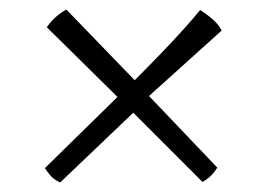

<svg xmlns="http://www.w3.org/2000/svg" viewBox="-20 -496 556 402"><path d="M106 -114Q93 -120 86 -128Q79 -136 74 -144L226 -293L78 -439Q87 -452 97.5 -461Q108 -470 119 -476L262 -328Q289 -355 316 -383Q343 -411 365 -435.5Q387 -460 399 -475Q415 -465 427 -454Q439 -443 444 -432L292 -295L435 -145Q430 -137 423 -129.5Q416 -122 404 -115L259 -260Z"/></svg>

Font: Texturina Medium 12pt ExtraLight
Style: Regular
Weight: 250
Version: Version 1.002